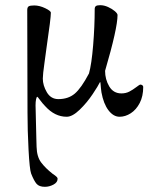

<svg xmlns="http://www.w3.org/2000/svg" viewBox="-20 -435 577 740"><path d="M85 0ZM100 234Q94 218 90 142Q86 66 86 0L85 -396Q85 -407 90.5 -410.5Q96 -414 112 -414Q132 -414 154 -403.5Q176 -393 176 -386Q176 -364 160 -256Q158 -239 151.5 -193.5Q145 -148 145 -132Q145 -106 160.5 -79.5Q176 -53 205 -53Q243 -53 268 -74Q293 -95 323 -152Q333 -188 339 -260.5Q345 -333 345 -400Q345 -408 349.5 -411.5Q354 -415 366 -415Q381 -415 396.5 -408Q412 -401 422.5 -392Q433 -383 433 -377Q433 -326 385 -162Q385 -129 401 -102Q417 -75 448 -75Q465 -75 478.5 -82Q492 -89 505 -99Q518 -109 521 -109Q525 -109 528.5 -106.5Q532 -104 532 -100Q532 -64 518.5 -38Q505 -12 484 1.5Q463 15 441 15Q417 15 398 -10Q379 -35 371 -79Q369 -92 367 -118H365Q359 -105 337 -72Q315 -39 287 -12Q259 15 237 15Q191 15 154 -26Q145 -35 135 -48.5Q125 -62 124 -62Q121 -62 119 -52.5Q117 -43 117 -28Q117 -33 120 96L121 131Q122 169 138.5 191Q155 213 183 235Q185 236 191 240.5Q197 245 199.5 248Q202 251 202 254Q202 268 186 276.5Q170 285 153 285Q131 285 121 273.5Q111 262 100 234Z"/></svg>

Font: EB Garamond
Style: Regular
Weight: 400
Designer: Georg Duffner and Octavio Pardo
Foundry: Georg Duffner
Version: Version 1.000; ttfautohint (v1.6)